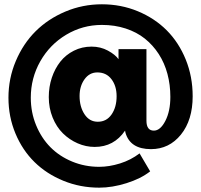

<svg xmlns="http://www.w3.org/2000/svg" viewBox="-20 -719 928 886"><path d="M655.8 -162.1Q655.8 -116.2 689.9 -116.2Q719.7 -116.2 742.9 -160.9Q766.1 -205.6 766.1 -272Q766.1 -327.6 752.7 -377.9Q739.3 -428.2 712.6 -469.5Q686 -510.7 648.4 -540.8Q610.8 -570.8 560.1 -587.4Q509.3 -604 450.2 -604Q361.3 -604 285.6 -558.8Q210 -513.7 166 -436.3Q122.1 -358.9 122.1 -268.1Q122.1 -200.7 146.5 -141.4Q170.9 -82 212.6 -39.8Q254.4 2.4 313 26.6Q371.6 50.8 438 50.8Q483.9 50.8 533.9 35.2Q584 19.5 624 -11.2L672.9 71.8Q629.9 105.5 564 126.2Q498 147 438 147Q350.1 147 272.5 115.2Q194.8 83.5 139.2 28.8Q83.5 -25.9 51.3 -103Q19 -180.2 19 -268.1Q19 -357.4 53 -437.5Q86.9 -517.6 144.3 -574.7Q201.7 -631.8 281.5 -665.5Q361.3 -699.2 450.2 -699.2Q538.6 -699.2 616.2 -667Q693.8 -634.8 749.5 -578.9Q805.2 -522.9 837.2 -444.1Q869.1 -365.2 869.1 -274.9Q869.1 -165 814.9 -97.9Q760.7 -30.8 676.8 -30.8Q581.1 -30.8 559.1 -106L557.1 -116.2Q505.9 -41 417 -41Q376.5 -41 338.4 -57.6Q300.3 -74.2 270.5 -103.5Q240.7 -132.8 222.9 -176.5Q205.1 -220.2 205.1 -271Q205.1 -318.4 219.2 -360.6Q233.4 -402.8 258.5 -434.6Q283.7 -466.3 321 -485.1Q358.4 -503.9 402.8 -503.9Q443.8 -503.9 478 -485.4Q512.2 -466.8 526.9 -445.8V-492.2H655.8ZM429.2 -384.8Q392.6 -384.8 369.9 -353Q347.2 -321.3 347.2 -275.9Q347.2 -226.6 369.9 -191.9Q392.6 -157.2 431.2 -157.2Q471.7 -157.2 494.9 -190.9Q518.1 -224.6 518.1 -274.9Q518.1 -322.3 494.4 -353.5Q470.7 -384.8 429.2 -384.8Z"/></svg>

Font: Montserrat-Arabic ExtraBold
Style: Regular
Weight: 800
Designer: Mohamed Gaber
Foundry: Kief Type Foundry
Version: Version 5.008;PS 005.008;hotconv 1.0.88;makeotf.lib2.5.64775